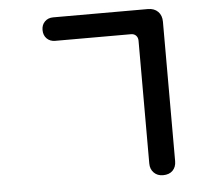

<svg xmlns="http://www.w3.org/2000/svg" viewBox="-56 -851 1113 969"><g transform="rotate(-5 500.0 -366.0)"><path d="M248 -668Q222 -668 205.5 -684.5Q189 -701 189 -728Q189 -754 205.5 -770.5Q222 -787 248 -787H728Q760 -787 779 -768Q798 -749 798 -717V-10Q798 19 780.5 37Q763 55 731 55Q703 55 685 37Q667 19 667 -10V-632Q667 -648 657.5 -658Q648 -668 632 -668Z"/></g></svg>

Font: Chiron GoRound TC
Style: Bold
Weight: 700
Designer: Ryoko NISHIZUKA 西塚涼子 (kana, bopomofo & ideographs); Paul D. Hunt (Latin, Greek & Cyrillic); Sandoll Communications 산돌커뮤니
Foundry: Adobe
Version: Version 1.000;hotconv 1.1.1;makeotfexe 2.6.0